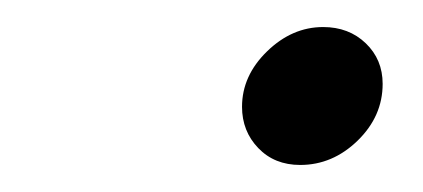

<svg xmlns="http://www.w3.org/2000/svg" viewBox="-20 -439 313 142"><path d="M159 -360Q159 -383 177.5 -401Q196 -419 219 -419Q238 -419 250.5 -407Q263 -395 263 -377Q263 -353 244.5 -335Q226 -317 202 -317Q183 -317 171 -329.5Q159 -342 159 -360Z"/></svg>

Font: Be Vietnam Light
Style: Italic
Weight: 300
Italic angle: -9.222°
Designer: Gabriel Lam
Foundry: TypeRant
Version: Version 3.000